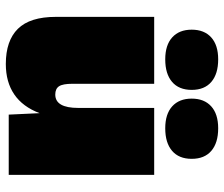

<svg xmlns="http://www.w3.org/2000/svg" viewBox="-75 -685 770 660"><g transform="rotate(90 310.0 -355.0)"><path d="M581 -500V0H374L369 -106Q347 -48 304.5 -19Q262 10 200 10Q120 10 79 -31.5Q38 -73 38 -162V-500H268V-219Q268 -186 276.5 -173Q285 -160 305 -160Q351 -160 351 -239V-500ZM289 -629Q289 -585 261.5 -561.5Q234 -538 184 -538Q135 -538 108.5 -562Q82 -586 82 -629Q82 -672 108.5 -696Q135 -720 184 -720Q234 -720 261.5 -696.5Q289 -673 289 -629ZM526 -629Q526 -585 498.5 -561.5Q471 -538 421 -538Q372 -538 345.5 -562Q319 -586 319 -629Q319 -672 345.5 -696Q372 -720 421 -720Q471 -720 498.5 -696.5Q526 -673 526 -629Z"/></g></svg>

Font: Work Sans Black
Style: Regular
Weight: 900
Designer: Wei Huang
Foundry: Wei Huang
Version: Version 1.500